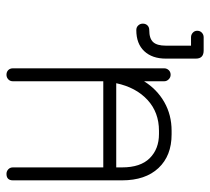

<svg xmlns="http://www.w3.org/2000/svg" viewBox="-48 -601 649 593"><g transform="rotate(90 276.5 -304.5)"><path d="M231 -20Q231 -11 225 -5.5Q219 0 211 0Q202 0 196.5 -5.5Q191 -11 191 -20V-487Q191 -495 196.5 -501Q202 -507 211 -507Q219 -507 225 -501Q231 -495 231 -487V-425Q256 -465 295.5 -487.5Q335 -510 384 -510H395Q461 -510 499 -469.5Q537 -429 537 -357V-20Q537 0 517 0Q509 0 503 -5.5Q497 -11 497 -20V-299H231Q231 -289 231 -279ZM384 -471Q327 -471 288.5 -435.5Q250 -400 237 -339H497V-357Q497 -414 468.5 -442.5Q440 -471 394 -471ZM73 -401Q64 -401 58.5 -407Q53 -413 53 -421Q53 -430 58.5 -435.5Q64 -441 73 -441Q99 -441 110 -453Q121 -465 121 -492V-570H95Q87 -570 81 -575.5Q75 -581 75 -589Q75 -598 81 -603.5Q87 -609 95 -609H136Q161 -609 161 -585V-492Q161 -450 138 -425.5Q115 -401 73 -401Z"/></g></svg>

Font: Libertine Sup Light
Style: Regular
Weight: 300
Designer: Bastien Sozeau
Foundry: NBR — Bastien Sozeau
Version: Version 2.003; ttfautohint (v1.8.4.7-5d5b);gftools[0.9.33]